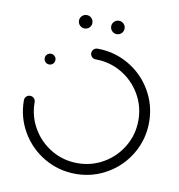

<svg xmlns="http://www.w3.org/2000/svg" viewBox="-75 -714 728 783"><g transform="rotate(10 289.0 -323.0)"><path d="M83.3 -443Q83.3 -452.2 89.8 -458.7Q96.3 -465.2 105.6 -465.2Q114.8 -465.2 121.3 -458.7Q127.8 -452.2 127.8 -443Q127.8 -433.7 121.3 -427.2Q114.8 -420.7 105.6 -420.7Q96.3 -420.7 89.8 -427.2Q83.3 -433.7 83.3 -443ZM266.7 -496.3Q266.7 -505.6 273.1 -512Q279.6 -518.5 288.9 -518.5Q359.3 -518.5 418.9 -483.7Q478.5 -448.9 513.3 -389.3Q548.1 -329.6 548.1 -259.3Q548.1 -188.9 513.3 -129.3Q478.5 -69.6 418.9 -34.8Q359.3 0 288.9 0Q218.5 0 158.9 -34.8Q99.3 -69.6 64.4 -129.3Q29.6 -188.9 29.6 -259.3Q29.6 -268.5 36.1 -275Q42.6 -281.5 51.9 -281.5Q61.1 -281.5 67.6 -275Q74.1 -268.5 74.1 -259.3Q74.1 -200.7 103 -151.5Q131.9 -102.2 181.1 -73.3Q230.4 -44.4 288.9 -44.4Q347.4 -44.4 396.7 -73.3Q445.9 -102.2 474.8 -151.5Q503.7 -200.7 503.7 -259.3Q503.7 -317.8 474.8 -367Q445.9 -416.3 396.7 -445.2Q347.4 -474.1 288.9 -474.1Q279.6 -474.1 273.1 -480.6Q266.7 -487 266.7 -496.3ZM327.8 -618.1Q327.8 -629.6 335.9 -637.8Q344.1 -645.9 355.6 -645.9Q367 -645.9 375.2 -637.8Q383.3 -629.6 383.3 -618.1Q383.3 -606.7 375.2 -598.5Q367 -590.4 355.6 -590.4Q344.1 -590.4 335.9 -598.5Q327.8 -606.7 327.8 -618.1ZM194.4 -618.1Q194.4 -629.6 202.6 -637.8Q210.7 -645.9 222.2 -645.9Q233.7 -645.9 241.9 -637.8Q250 -629.6 250 -618.1Q250 -606.7 241.9 -598.5Q233.7 -590.4 222.2 -590.4Q210.7 -590.4 202.6 -598.5Q194.4 -606.7 194.4 -618.1Z"/></g></svg>

Font: 26F Galaxy Hebrew
Style: Regular
Weight: 400
Designer: C₂₉H₂₅N₃O₅
Version: Version 1.000